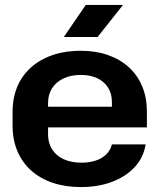

<svg xmlns="http://www.w3.org/2000/svg" viewBox="-20 -749 646 779"><path d="M308 10Q245 10 193.5 -7.5Q142 -25 106 -57.5Q70 -90 50.5 -136Q31 -182 31 -240V-294Q31 -371 65 -426.5Q99 -482 161.5 -512.5Q224 -543 308 -543Q369 -543 418.5 -525.5Q468 -508 503 -476Q538 -444 557 -398.5Q576 -353 576 -297V-232H152V-316H447L434 -300V-335Q434 -369 418.5 -393.5Q403 -418 375 -431.5Q347 -445 308 -445Q267 -445 237 -430.5Q207 -416 191 -390.5Q175 -365 175 -331V-203Q175 -169 191.5 -143Q208 -117 238.5 -103Q269 -89 310 -89Q360 -89 392.5 -108.5Q425 -128 434 -163H571Q562 -109 526 -70.5Q490 -32 434 -11Q378 10 308 10ZM239 -599 328 -729H479L376 -599Z"/></svg>

Font: Hubot Sans Condensed ExtraLight SemiBold
Style: Regular
Weight: 600
Version: Version 2.000